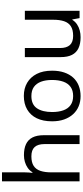

<svg xmlns="http://www.w3.org/2000/svg" viewBox="516 -1316 810 1881"><g transform="rotate(-90 920.5 -375.0)"><path d="M173 -537Q173 -518 171.5 -498Q170 -478 168 -462H174Q191 -490 217 -508Q243 -526 275 -535.5Q307 -545 341 -545Q406 -545 449.5 -524.5Q493 -504 515 -461Q537 -418 537 -349V0H450V-343Q450 -408 421 -440Q392 -472 330 -472Q270 -472 236 -449.5Q202 -427 187.5 -383.5Q173 -340 173 -277V0H85V-760H173Z M1169 -269Q1169 -202 1151.5 -150.5Q1134 -99 1101.5 -63Q1069 -27 1022.5 -8.5Q976 10 919 10Q866 10 821 -8.5Q776 -27 743 -63Q710 -99 691.5 -150.5Q673 -202 673 -269Q673 -358 703 -419.5Q733 -481 789 -513.5Q845 -546 922 -546Q995 -546 1050.5 -513.5Q1106 -481 1137.5 -419.5Q1169 -358 1169 -269ZM764 -269Q764 -206 780.5 -159.5Q797 -113 832 -88Q867 -63 921 -63Q975 -63 1010 -88Q1045 -113 1061.5 -159.5Q1078 -206 1078 -269Q1078 -333 1061 -378Q1044 -423 1009.5 -447.5Q975 -472 920 -472Q838 -472 801 -418Q764 -364 764 -269Z M1756 -536V0H1684L1671 -71H1667Q1650 -43 1623 -25Q1596 -7 1564 1.5Q1532 10 1497 10Q1433 10 1389.5 -10.5Q1346 -31 1324 -74Q1302 -117 1302 -185V-536H1391V-191Q1391 -127 1420 -95Q1449 -63 1510 -63Q1570 -63 1604.5 -85.5Q1639 -108 1653.5 -151.5Q1668 -195 1668 -257V-536Z"/></g></svg>

Font: loriya85
Style: Book
Weight: 400
Designer: Jelle Bosma - Monotype Design Team
Foundry: Monotype Imaging Inc.
Version: Version 2.003